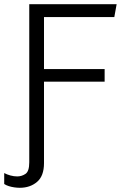

<svg xmlns="http://www.w3.org/2000/svg" viewBox="-43 -706 663 912"><path d="M51 186Q39 186 25 184Q11 182 -1.5 178Q-14 174 -23 168V116Q-10 123 6.5 127.5Q23 132 39 132Q60 132 78 120Q96 108 96 65V-686H511L500 -625H166V-378H454V-318H166V69Q166 130 133 158Q100 186 51 186Z"/></svg>

Font: Chivo Mono Medium ExtraLight
Style: Regular
Weight: 250
Monospace: yes
Version: Version 1.008